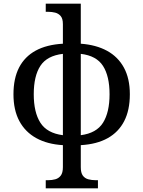

<svg xmlns="http://www.w3.org/2000/svg" viewBox="-20 -780 777 1041"><path d="M228 241V197H241Q262 197 280 192Q298 187 309.5 172Q321 157 321 126V7Q237 2 177 -31Q117 -64 85 -123.5Q53 -183 53 -269Q53 -355 83.5 -414Q114 -473 173.5 -505.5Q233 -538 321 -543V-649Q321 -679 309 -693Q297 -707 279 -711.5Q261 -716 241 -716H228V-760H418V-543Q501 -537 560.5 -504.5Q620 -472 652 -413Q684 -354 684 -269Q684 -183 653.5 -123.5Q623 -64 564 -31Q505 2 418 7V126Q418 157 429 172Q440 187 458.5 192Q477 197 498 197H511V241ZM321 -488Q235 -478 199 -423Q163 -368 163 -269Q163 -171 199 -114.5Q235 -58 321 -47ZM418 -47Q503 -58 538.5 -114.5Q574 -171 574 -269Q574 -367 538.5 -422.5Q503 -478 418 -488Z"/></svg>

Font: ET Text
Style: Regular
Weight: 470
Designer: Monotype Design Team
Foundry: Monotype Imaging Inc.
Version: Version 2.009